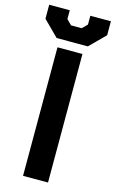

<svg xmlns="http://www.w3.org/2000/svg" viewBox="-166 -958 608 1010"><g transform="rotate(15 138.0 -452.5)"><path d="M70 -700H206V0H70ZM-30 -829V-905H82V-857L109 -830H167L194 -857V-905H306V-829L223 -746H53Z"/></g></svg>

Font: Chakra Petch
Style: Bold
Weight: 700
Designer: Katatrad Aksorn Co.,Ltd.
Foundry: Cadson Demak Co.,Ltd.
Version: Version 1.000; ttfautohint (v1.6)